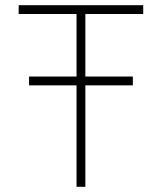

<svg xmlns="http://www.w3.org/2000/svg" viewBox="-20 -720 624 740"><path d="M309 -666V-425H492V-391H309V0H275V-391H92V-425H275V-666H52V-700H532V-666Z"/></svg>

Font: Be Vietnam Thin
Style: Regular
Weight: 100
Designer: Gabriel Lam
Foundry: TypeRant
Version: Version 4.000